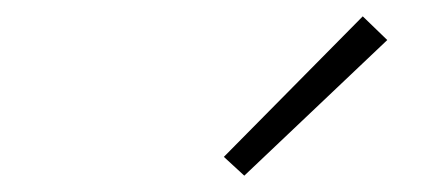

<svg xmlns="http://www.w3.org/2000/svg" viewBox="-20 -789 540 235"><path d="M279 -574 254 -597 424 -769 454 -740Z"/></svg>

Font: Iosevka SS04 Extralight
Style: Italic
Weight: 200
Italic angle: -9°
Monospace: yes
Designer: Belleve Invis
Foundry: Belleve Invis
Version: Version 19.0.0; ttfautohint (v1.8.4)